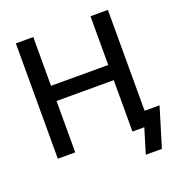

<svg xmlns="http://www.w3.org/2000/svg" viewBox="-154 -855 1057 1138"><g transform="rotate(-20 374.0 -286.0)"><path d="M72.8 0V-727.5H182.6V-419.9H543.5V-727.5H653.3V0H543.5V-324.2H182.6V0ZM570.8 156.2 618.2 0H584V-91.3H747.6L672.4 156.2Z"/></g></svg>

Font: Inter 24pt Medium
Style: Regular
Weight: 500
Designer: Rasmus Andersson
Foundry: rsms
Version: Version 4.001;git-66647c0bb